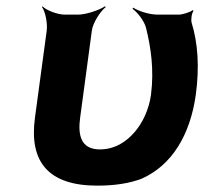

<svg xmlns="http://www.w3.org/2000/svg" viewBox="-20 -574 642 604"><path d="M286 10C340 10 387 3 426 -12C520 -54 578 -148 596 -276C608 -365 602 -440 583 -502C580 -512 583 -533 589 -540L586 -542C579 -536 554 -528 543 -528H476C448 -528 414 -540 399 -550L397 -546C412 -536 433 -509 439 -488C455 -424 465 -354 455 -276C449 -231 429 -188 404 -159C380 -131 344 -104 294 -104C233 -104 225 -151 232 -203L269 -478C272 -502 296 -539 313 -552L310 -554C292 -542 250 -528 226 -528H184C160 -528 125 -542 114 -554L112 -552C122 -539 130 -502 127 -478L90 -204C71 -65 132 10 286 10Z"/></svg>

Font: Asimov
Style: EdgeWideIt
Weight: 500
Designer: Google
Version: Version 2.000980: 2014